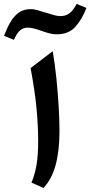

<svg xmlns="http://www.w3.org/2000/svg" viewBox="-118 -939 455 967"><path d="M37.6 -893.1Q51.8 -893.1 69.1 -888.2Q86.4 -883.3 113.3 -875Q139.2 -866.7 156.2 -862.3Q173.3 -857.9 186.5 -857.9Q212.4 -857.9 231.2 -871.6Q250 -885.3 268.1 -919.4L317.4 -898.9Q294.9 -840.8 261 -803.5Q227.1 -766.1 167.5 -766.1Q150.4 -766.1 131.6 -770.8Q112.8 -775.4 88.9 -784.2Q67.4 -792 51.3 -795.9Q35.2 -799.8 21 -799.8Q0 -799.8 -16.4 -786.4Q-32.7 -772.9 -47.9 -738.3L-97.7 -758.8Q-84 -795.4 -66.7 -825.9Q-49.3 -856.4 -24.4 -874.8Q0.5 -893.1 37.6 -893.1ZM147.5 -681.2Q158.2 -619.6 165.8 -546.4Q173.3 -473.1 177.5 -402.6Q181.6 -332 181.6 -277.3Q181.6 -180.7 162.4 -108.6Q143.1 -36.6 100.6 7.8L40.5 -19.5Q58.1 -61.5 66.2 -109.4Q74.2 -157.2 74.2 -228Q74.2 -307.1 65.7 -395.8Q57.1 -484.4 36.1 -596.2Z"/></svg>

Font: Pinar SemiBold
Style: Regular
Weight: 600
Designer: Amin Abedi
Version: Version 3.000